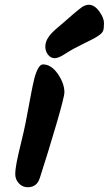

<svg xmlns="http://www.w3.org/2000/svg" viewBox="-20 -798 456 805"><path d="M160 -528Q195 -528 222.5 -488Q250 -448 250 -411Q250 -392 215.5 -274.5Q181 -157 147 -52Q135 -13 96 -13Q74 -13 59 -29.5Q44 -46 44 -67Q44 -88 50 -118.5Q56 -149 68.5 -200Q81 -251 86.5 -279Q92 -307 99.5 -347Q107 -387 112 -413.5Q117 -440 124 -469Q140 -528 160 -528ZM326 -770Q341 -778 352 -778Q376 -778 396 -750.5Q416 -723 416 -701Q416 -679 412.5 -669.5Q409 -660 396.5 -651Q384 -642 372.5 -636Q361 -630 333.5 -616.5Q306 -603 289.5 -594Q273 -585 256 -574Q226 -554 209.5 -554Q193 -554 181.5 -568.5Q170 -583 170 -602.5Q170 -622 182 -640.5Q194 -659 218.5 -679.5Q243 -700 261.5 -716.5Q280 -733 289 -740.5Q298 -748 309 -757Q320 -766 326 -770Z"/></svg>

Font: Kalam
Style: Bold
Weight: 700
Version: Version 2.001;PS 1.0;hotconv 1.0.79;makeotf.lib2.5.61930; tt